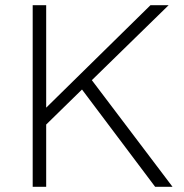

<svg xmlns="http://www.w3.org/2000/svg" viewBox="-20 -720 710 740"><path d="M106 0V-700H158V-305L560 -700H630L334 -411L645 0H578L296 -375L158 -240V0Z"/></svg>

Font: Readex Pro ExtraLight
Style: Regular
Weight: 200
Designer: Bonnie Shaver-Troup, Thomas Jockin
Foundry: Lexend
Version: Version 1.203; ttfautohint (v1.8.3)